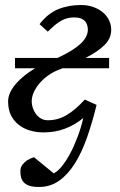

<svg xmlns="http://www.w3.org/2000/svg" viewBox="-20 -514 475 763"><path d="M208 -283.7Q265.6 -309.6 297.4 -337.6Q329.1 -365.7 329.1 -396Q329.1 -404.8 326.7 -413.6Q324.2 -422.4 318.1 -429.4Q312 -436.5 301.5 -440.7Q291 -444.8 274.9 -444.8Q260.7 -444.8 248 -441.7Q235.4 -438.5 223.1 -431.6Q210.9 -424.8 198 -414.1Q185.1 -403.3 169.9 -388.2L137.2 -418Q169.4 -460 210.4 -477.1Q251.5 -494.1 301.8 -494.1Q329.6 -494.1 351.8 -485.8Q374 -477.5 389.6 -464.1Q405.3 -450.7 413.6 -432.9Q421.9 -415 421.9 -396Q421.9 -361.3 395.3 -335Q368.7 -308.6 319.8 -283.7H413.6V-242.7H228Q223.1 -240.2 218.5 -238.5Q213.9 -236.8 209 -234.9Q187.5 -226.1 168.7 -212.2Q149.9 -198.2 136 -181.6Q122.1 -165 114 -146.7Q106 -128.4 106 -110.8Q106 -98.1 110.4 -85Q114.7 -71.8 123 -60.8Q131.3 -49.8 143.1 -43Q154.8 -36.1 169.9 -36.1Q210 -36.1 244.4 -56.4Q278.8 -76.7 316.9 -118.2L363.8 -97.2Q347.2 -28.8 326.4 30.8Q305.7 90.3 278.3 134.3Q251 178.2 215.8 203.6Q180.7 229 135.3 229Q111.8 229 97.4 224.4Q83 219.7 75 211.2Q66.9 202.6 64 191.4Q61 180.2 61 167Q61 150.9 69.3 140.4Q77.6 129.9 87.9 123Q100.1 115.2 115.2 110.8L193.4 174.8Q208.5 168 225.3 147.5Q242.2 127 258.1 97.4Q273.9 67.9 287.8 31.2Q301.8 -5.4 311 -44.9Q277.3 -17.6 238.3 -2.7Q199.2 12.2 152.8 12.2Q124.5 12.2 98.9 4.6Q73.2 -2.9 54 -18.3Q34.7 -33.7 23.4 -56.6Q12.2 -79.6 12.2 -110.8Q12.2 -128.9 20.5 -146.7Q28.8 -164.6 43.5 -181.4Q58.1 -198.2 77.6 -213.9Q97.2 -229.5 119.6 -242.7H39.6V-283.7Z"/></svg>

Font: Charis SIL CyrE
Style: Italic
Weight: 400
Italic angle: -11°
Foundry: SIL International
Version: Version 5.000